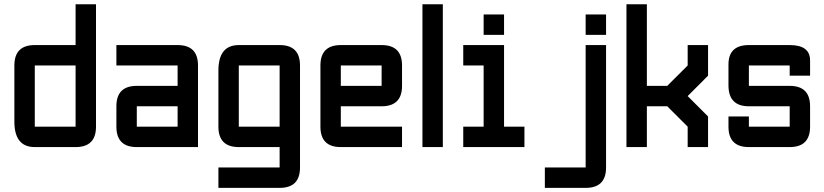

<svg xmlns="http://www.w3.org/2000/svg" viewBox="-20 -704 3946 919"><path d="M439.5 -97.7Q439.5 0 341.8 0H146.5Q48.8 0 48.8 -122.1V-390.6Q48.8 -488.3 146.5 -488.3H341.8V-683.6H439.5ZM146.5 -97.7H341.8V-390.6H146.5Z M927.7 0H634.8Q537.1 0 537.1 -97.7V-195.3Q537.1 -293 634.8 -293H830.1V-390.6H537.1V-488.3H830.1Q927.7 -488.3 927.7 -390.6ZM634.8 -97.7H830.1V-195.3H634.8Z M1318.4 195.3H1025.4V97.7H1318.4V0H1123Q1025.4 0 1025.4 -97.7V-366.2Q1025.4 -488.3 1123 -488.3H1318.4Q1416 -488.3 1416 -390.6V97.7Q1416 195.3 1318.4 195.3ZM1123 -97.7H1318.4V-390.6H1123Z M1611.3 -488.3H1806.6Q1904.3 -488.3 1904.3 -390.6V-293Q1904.3 -195.3 1806.6 -195.3H1611.3V-97.7H1904.3V0H1611.3Q1513.7 0 1513.7 -97.7V-390.6Q1513.7 -488.3 1611.3 -488.3ZM1806.6 -390.6H1611.3V-293H1806.6Z M2002 -683.6H2099.6V0H2002Z M2294.9 -537.1V-634.8H2392.6V-537.1ZM2197.3 0V-97.7H2294.9V-390.6H2197.3V-488.3H2392.6V-97.7H2490.2V0Z M2783.2 -488.3H2880.9V97.7Q2880.9 195.3 2783.2 195.3H2587.9V97.7H2783.2ZM2783.2 -537.1V-634.8H2880.9V-537.1Z M2978.5 -683.6H3076.2V-293H3173.8L3271.5 -390.6V-488.3H3369.1V-341.8L3271.5 -244.1L3369.1 -146.5V0H3271.5V-97.7L3173.8 -195.3H3076.2V0H2978.5Z M3466.8 -146.5H3564.5V-97.7H3759.8V-195.3H3564.5Q3466.8 -195.3 3466.8 -295.4V-395.5Q3466.8 -488.3 3564.5 -488.3H3759.8Q3857.4 -488.3 3857.4 -415V-341.8H3759.8V-390.6H3564.5V-293H3759.8Q3857.4 -293 3857.4 -195.3V-97.7Q3857.4 0 3759.8 0H3564.5Q3466.8 0 3466.8 -97.7Z"/></svg>

Font: BabelStone Runic Staveless Rule
Style: Regular
Weight: 400
Designer: Andrew West
Foundry: BabelStone
Version: Version 3.002 March 14, 2022